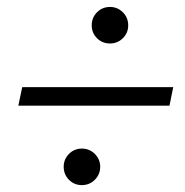

<svg xmlns="http://www.w3.org/2000/svg" viewBox="-20 -582 533 552"><path d="M163.1 -102.5Q163.1 -124 178.2 -139.4Q193.4 -154.8 215.3 -154.8Q237.3 -154.8 252.7 -139.4Q268.1 -124 268.1 -102.5Q268.1 -80.6 252.7 -65.2Q237.3 -49.8 215.3 -49.8Q193.4 -49.8 178.2 -65.2Q163.1 -80.6 163.1 -102.5ZM243.7 -509.3Q243.7 -531.2 258.8 -546.6Q273.9 -562 296.4 -562Q317.9 -562 333.3 -546.6Q348.6 -531.2 348.6 -509.3Q348.6 -487.3 333.3 -472.2Q317.9 -457 296.4 -457Q273.9 -457 258.8 -472.2Q243.7 -487.3 243.7 -509.3ZM43.9 -331.5H478L467.3 -278.3H32.7Z"/></svg>

Font: Reddit Sans Fudge Light Italic
Style: Regular
Weight: 300
Italic angle: -11.25°
Designer: Stephen Hutchings
Version: Version 1.013